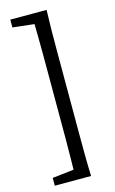

<svg xmlns="http://www.w3.org/2000/svg" viewBox="-132 -766 584 976"><g transform="rotate(-15 160.0 -278.0)"><path d="M220 -715Q218 -663 217.5 -610.5Q217 -558 217 -504.5Q217 -451 217 -398V-158Q217 -105 217 -52Q217 1 217.5 54Q218 107 220 159H141Q142 108 143 55Q144 2 144 -51Q144 -104 144 -158V-398Q144 -450 144 -503Q144 -556 143 -609Q142 -662 141 -715ZM181 -715V-659H161L29 -674V-715ZM181 103V159H29V118L161 103Z"/></g></svg>

Font: Source Serif 4 Variable
Style: Regular
Weight: 400
Designer: Frank Grießhammer
Foundry: Adobe
Version: Version 4.005;hotconv 1.1.0;makeotfexe 2.6.0